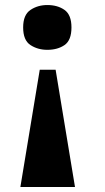

<svg xmlns="http://www.w3.org/2000/svg" viewBox="-20 -563 419 763"><path d="M201 -286 278 180H61L138 -286ZM168 -543Q209 -543 236.5 -523.5Q264 -504 264 -454Q264 -403 236.5 -384Q209 -365 168 -365Q130 -365 101 -384Q72 -403 72 -454Q72 -504 101 -523.5Q130 -543 168 -543Z"/></svg>

Font: Noto Serif Tamil Black
Style: Regular
Weight: 900
Designer: Indian Type Foundry, Tom Grace, and the Monotype Design Team
Foundry: Monotype Imaging Inc.
Version: Version 2.004; ttfautohint (v1.8.4.7-5d5b)